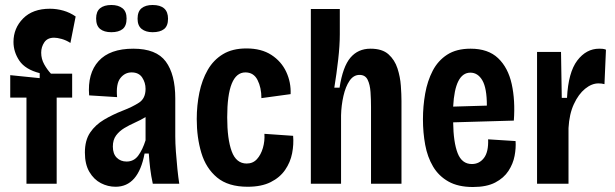

<svg xmlns="http://www.w3.org/2000/svg" viewBox="-20 -736 2464 769"><path d="M86 0V-345H21V-435L139 -423V-443Q81 -458 57.5 -493Q34 -528 34 -568Q34 -623 72.5 -662Q111 -701 180 -701Q207 -701 233.5 -693.5Q260 -686 283 -670L262 -564Q245 -575 227 -580Q209 -585 197 -585Q170 -585 157.5 -566.5Q145 -548 145 -525Q145 -500 157 -478.5Q169 -457 184 -441H269V-345H207V0Z M443 12Q412 12 384 -2.5Q356 -17 338 -47.5Q320 -78 320 -125Q320 -174 341 -205Q362 -236 396.5 -256.5Q431 -277 472 -293Q511 -308 537 -325Q563 -342 563 -380Q563 -405 549.5 -425.5Q536 -446 507 -446Q480 -446 462 -423Q444 -400 449 -347L337 -354Q330 -442 375 -491.5Q420 -541 514 -541Q606 -541 644 -489.5Q682 -438 682 -342V-190Q682 -163 684.5 -128.5Q687 -94 690.5 -59.5Q694 -25 698 0H592Q585 -32 581.5 -61.5Q578 -91 576 -121H559Q534 12 443 12ZM487 -89Q516 -89 533.5 -112.5Q551 -136 563 -174V-267Q543 -255 520.5 -245Q498 -235 478 -223Q458 -211 445 -193.5Q432 -176 432 -149Q432 -120 447.5 -104.5Q463 -89 487 -89ZM591 -607Q564 -607 547.5 -620Q531 -633 531 -661Q531 -690 547 -703Q563 -716 591 -716Q653 -716 653 -661Q653 -632 637 -619.5Q621 -607 591 -607ZM426 -607Q397 -607 381 -620Q365 -633 365 -662Q365 -690 381 -703Q397 -716 426 -716Q454 -716 470.5 -703Q487 -690 487 -662Q487 -632 471 -619.5Q455 -607 426 -607Z M972 12Q894 12 849.5 -25Q805 -62 786.5 -123.5Q768 -185 768 -259Q768 -314 778.5 -365Q789 -416 812 -456Q835 -496 873 -519Q911 -542 967 -542Q1027 -542 1067 -516Q1107 -490 1126.5 -448Q1146 -406 1144 -359L1027 -343Q1027 -385 1011.5 -415.5Q996 -446 963 -446Q890 -446 890 -266Q890 -179 908 -130Q926 -81 968 -81Q993 -81 1009 -98.5Q1025 -116 1033 -143.5Q1041 -171 1039 -200L1154 -192Q1157 -158 1150 -122Q1143 -86 1122 -55.5Q1101 -25 1064 -6.5Q1027 12 972 12Z M1225 0V-700H1341V-599Q1341 -554 1334.5 -497Q1328 -440 1319 -385H1340Q1353 -469 1383.5 -505Q1414 -541 1464 -541Q1511 -541 1536 -518.5Q1561 -496 1572 -462Q1583 -428 1585.5 -392.5Q1588 -357 1588 -332V0H1466V-308Q1466 -338 1464 -367.5Q1462 -397 1452.5 -416.5Q1443 -436 1420 -436Q1396 -436 1380 -412.5Q1364 -389 1355.5 -351.5Q1347 -314 1346 -274V0Z M1874 13Q1815 13 1776 -9Q1737 -31 1714.5 -69Q1692 -107 1683 -156Q1674 -205 1674 -258Q1674 -311 1683 -361.5Q1692 -412 1713 -452.5Q1734 -493 1771 -517Q1808 -541 1865 -541Q1935 -541 1975 -503Q2015 -465 2029.5 -399.5Q2044 -334 2038 -253L1795 -246Q1796 -166 1813 -122.5Q1830 -79 1870 -79Q1900 -79 1918.5 -103.5Q1937 -128 1935 -178L2045 -171Q2047 -143 2041 -111.5Q2035 -80 2016.5 -51.5Q1998 -23 1963.5 -5Q1929 13 1874 13ZM1864 -445Q1802 -445 1795 -309L1930 -313Q1930 -383 1912 -414Q1894 -445 1864 -445Z M2131 0V-528H2227L2230 -344H2251Q2256 -446 2292 -493.5Q2328 -541 2380 -541Q2386 -541 2393 -540.5Q2400 -540 2407 -537L2401 -399Q2390 -402 2377 -402Q2350 -402 2323.5 -380.5Q2297 -359 2278.5 -319Q2260 -279 2257 -223V0Z"/></svg>

Font: Bricolage Grotesque 10pt Condensed SemiBold
Style: Regular
Weight: 600
Width: 3
Designer: Mathieu Triay
Foundry: Atelier Triay
Version: Version 1.000; ttfautohint (v1.8.4.7-5d5b);gftools[0.9.32]